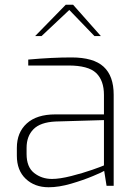

<svg xmlns="http://www.w3.org/2000/svg" viewBox="-20 -783 581 809"><path d="M51 -127V-160Q51 -225 93 -263Q135 -301 213 -301H418V-383Q418 -444 385 -475.5Q352 -507 268 -507H99V-532Q200 -541 281 -541Q374 -541 416.5 -502Q459 -463 459 -384V0H429L419 -63Q414 -59 372.5 -41.5Q331 -24 279.5 -9Q228 6 185 6Q126 6 88.5 -29.5Q51 -65 51 -127ZM418 -86V-277L214 -271Q150 -268 121 -238.5Q92 -209 92 -160V-134Q92 -79 124 -54Q156 -29 199 -29Q232 -29 281 -41.5Q330 -54 368.5 -67.5Q407 -81 418 -86ZM257 -763H288L405 -631H378L272 -741L155 -631H128Z"/></svg>

Font: Exo ExtraLight
Style: Regular
Weight: 275
Designer: Natanael Gama
Foundry: Natanael Gama
Version: Version 1.500; ttfautohint (v1.6)